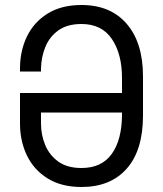

<svg xmlns="http://www.w3.org/2000/svg" viewBox="-20 -734 652 768"><path d="M306 14Q226 14 171 -20Q116 -54 88 -111.5Q60 -169 60 -240V-362H468V-422Q468 -518 427.5 -578Q387 -638 306 -638Q249 -638 213.5 -612.5Q178 -587 161.5 -546.5Q145 -506 144 -460V-448H60V-460Q60 -531 88 -588.5Q116 -646 171 -680Q226 -714 306 -714Q422 -714 487 -638.5Q552 -563 552 -428V-272Q552 -133 487 -59.5Q422 14 306 14ZM306 -62Q387 -62 427.5 -119Q468 -176 468 -278V-284H144V-240Q144 -194 161 -153.5Q178 -113 213.5 -87.5Q249 -62 306 -62Z"/></svg>

Font: Space Mono
Style: Regular
Weight: 400
Monospace: yes
Designer: Colophon Foundry + Benjamin Critton
Foundry: Colophon Foundry & Benjamin Critton
Version: Version 1.003; ttfautohint (v1.8.4.7-5d5b)